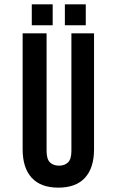

<svg xmlns="http://www.w3.org/2000/svg" viewBox="-20 -853 555 882"><path d="M194 -700V-160Q194 -122 209.5 -107Q225 -92 251 -92Q277 -92 292.5 -107Q308 -122 308 -160V-700H412V-167Q412 -82 370.5 -36.5Q329 9 248 9Q167 9 125.5 -36.5Q84 -82 84 -167V-700ZM222 -833V-737H126V-833ZM374 -833V-737H278V-833Z"/></svg>

Font: Bebas Neue Bold
Style: Regular
Weight: 700
Designer: Ryoichi Tsunekawa & LGV (GE)
Foundry: Free Software Foundation, Inc.
Version: Version 1.003 August 13, 2016